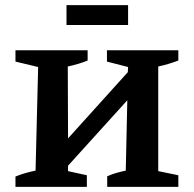

<svg xmlns="http://www.w3.org/2000/svg" viewBox="-20 -725 753 745"><path d="M238 -628V-705H477V-628ZM40 0V-40Q74 -54 118 -63L128 -465L40 -486V-530H320V-490Q303 -483 282.5 -477Q262 -471 243 -467L244 -188L476 -445L477 -465L395 -486V-530H672V-490Q632 -475 594 -467V-61L672 -45V0H396V-41Q414 -49 431.5 -54Q449 -59 468 -63L474 -336L244 -82V-61L317 -45V0Z"/></svg>

Font: Piazzolla SC SemiBold
Style: Regular
Weight: 600
Designer: Juan Pablo del Peral
Foundry: Huerta Tipografica
Version: Version 1.330